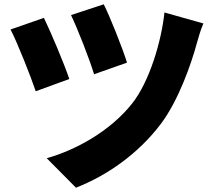

<svg xmlns="http://www.w3.org/2000/svg" viewBox="-20 -815 1003 892"><path d="M462 -795 310 -745C342 -678 397 -537 417 -470L570 -524C549 -593 488 -744 462 -795ZM744 -757C730 -624 675 -436 593 -333C490 -204 330 -117 197 -80L333 57C476 1 621 -99 727 -239C809 -348 868 -516 895 -616C902 -642 912 -676 925 -706ZM184 -732 29 -678C60 -619 124 -457 146 -391L302 -448C279 -517 217 -664 184 -732Z"/></svg>

Font: GenEiGothic-pro-Heavy
Style: Bold
Weight: 900
Designer: Ryoko NISHIZUKA (kana & ideographs); Paul D. Hunt (Latin, Greek & Cyrillic); Wenlong ZHANG (bopomofo); Sandoll Communica
Foundry: Adobe Systems Incorporated; o_tamon
Version: Version 1.000.140830